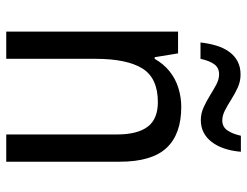

<svg xmlns="http://www.w3.org/2000/svg" viewBox="-106 -666 772 599"><g transform="rotate(90 279.5 -366.0)"><path d="M313 -546Q398 -546 441 -500Q484 -454 484 -354V0H399V-345Q399 -409 375 -441Q351 -473 298 -473Q223 -473 193 -424.5Q163 -376 163 -278V0H78V-536H146L158 -463H163Q179 -491 202 -509.5Q225 -528 254 -537Q283 -546 313 -546ZM112 -606Q115 -633 122 -656Q129 -679 141.5 -696Q154 -713 171.5 -722Q189 -731 212 -731Q233 -731 252 -722.5Q271 -714 289 -702.5Q307 -691 323.5 -682.5Q340 -674 355 -674Q375 -674 386 -689.5Q397 -705 403 -732H453Q448 -674 422 -640.5Q396 -607 354 -607Q334 -607 315 -615.5Q296 -624 277.5 -635.5Q259 -647 243 -655.5Q227 -664 211 -664Q191 -664 180 -649Q169 -634 163 -606Z"/></g></svg>

Font: Noto Sans Arabic SemiCondensed
Style: Regular
Weight: 400
Width: 4
Designer: Monotype Design Team, Nadine Chahine, Nizar Qandah and Khaled Hosny
Foundry: Monotype Imaging Inc.
Version: Version 2.012